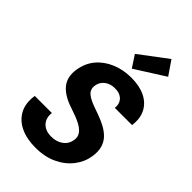

<svg xmlns="http://www.w3.org/2000/svg" viewBox="-285 -1070 1184 1184"><g transform="rotate(45 307.5 -478.0)"><path d="M268 12Q192 12 137 -14Q82 -40 55.5 -90Q29 -140 40 -211H189Q185 -180 195.5 -156.5Q206 -133 229.5 -119Q253 -105 288 -105Q319 -105 343.5 -115.5Q368 -126 383.5 -144.5Q399 -163 403 -189Q407 -210 401.5 -225.5Q396 -241 382.5 -254.5Q369 -268 349.5 -278.5Q330 -289 305.5 -298.5Q281 -308 254 -317Q172 -343 134 -388.5Q96 -434 107 -506Q117 -571 155 -616.5Q193 -662 252 -687Q311 -712 382 -712Q454 -712 503.5 -687.5Q553 -663 576.5 -617.5Q600 -572 591 -508H441Q444 -532 435.5 -551.5Q427 -571 407.5 -582.5Q388 -594 360 -594Q334 -595 312 -586Q290 -577 275.5 -560Q261 -543 257 -518Q254 -499 259.5 -484.5Q265 -470 277.5 -459.5Q290 -449 308 -440Q326 -431 348.5 -423Q371 -415 396 -406Q433 -393 464.5 -376Q496 -359 518.5 -336Q541 -313 551 -279.5Q561 -246 554 -200Q545 -142 508 -94Q471 -46 410 -17Q349 12 268 12ZM344 -753 293 -831 475 -968 538 -876Z"/></g></svg>

Font: DM Sans 10pt ExtraBold
Style: Italic
Weight: 800
Italic angle: -10°
Version: Version 4.004;gftools[0.9.30]